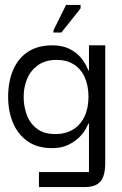

<svg xmlns="http://www.w3.org/2000/svg" viewBox="-20 -591 494 779"><path d="M138 168V107H341V-90H339Q337 -85 328.5 -69Q320 -53 302.5 -35Q285 -17 257.5 -3.5Q230 10 191 10Q132 10 92.5 -17.5Q53 -45 33 -92Q13 -139 13 -198Q13 -259 33 -306.5Q53 -354 93 -380.5Q133 -407 192 -407Q232 -407 260 -393.5Q288 -380 304.5 -361Q321 -342 329 -326Q337 -310 339 -305H341V-407H407V70Q407 102 399.5 124Q392 146 373.5 157Q355 168 324 168ZM205 -47Q245 -47 275.5 -65Q306 -83 322.5 -117.5Q339 -152 339 -198Q339 -244 323.5 -278Q308 -312 279 -330Q250 -348 211 -348Q164 -348 134 -326.5Q104 -305 90 -271Q76 -237 76 -198Q76 -160 88.5 -125.5Q101 -91 129.5 -69Q158 -47 205 -47ZM229 -459H197V-468L248 -571H307V-557Z"/></svg>

Font: Darker Grotesque Medium
Style: Regular
Weight: 500
Designer: Gabriel Lam
Foundry: TypeRant
Version: Version 1.000;gftools[0.9.28]